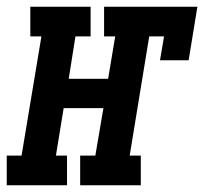

<svg xmlns="http://www.w3.org/2000/svg" viewBox="-65 -550 606 570"><path d="M-45 0V-88H-1L58 -442H25V-530H204V-442H159L139 -316H256L277 -442H244V-530H521L495 -371H410L422 -442H378L320 -88H353V0H173V-88H218L242 -229H124L101 -88H134V0Z"/></svg>

Font: Iosevka Curly Slab SmBdObl
Style: Regular
Weight: 600
Italic angle: -9°
Monospace: yes
Designer: Belleve Invis
Foundry: Belleve Invis
Version: Version 11.0.0; ttfautohint (v1.8.3)